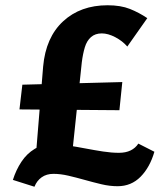

<svg xmlns="http://www.w3.org/2000/svg" viewBox="-20 -693 622 730"><path d="M112 -48 144 -440Q154 -551 220 -612Q286 -673 389 -673Q439 -673 474 -659Q509 -645 540 -624L464 -516Q446 -537 418.5 -551.5Q391 -566 367 -566Q342 -566 326 -552Q310 -538 302.5 -513Q295 -488 291 -456L248 -48ZM111 17 29 -9Q41 -47 61.5 -78Q82 -109 112 -127Q142 -145 181 -145Q206 -145 238.5 -140Q271 -135 305 -128.5Q339 -122 371.5 -117Q404 -112 432 -112Q458 -112 476.5 -121Q495 -130 506 -147L567 -116Q550 -57 514.5 -21Q479 15 427 15Q397 15 365.5 7.5Q334 0 302 -9Q270 -18 240 -25Q210 -32 183 -32Q157 -32 138.5 -19Q120 -6 111 17ZM54 -277 65 -371 445 -381 434 -274Z"/></svg>

Font: Ysabeau Infant ExtraBold
Style: Regular
Weight: 800
Designer: Christian Thalmann (Catharsis Fonts)
Version: Version 2.001;gftools[0.9.30]; featfreeze: ss01,ss02,lnum